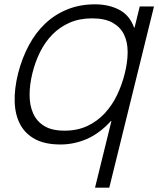

<svg xmlns="http://www.w3.org/2000/svg" viewBox="-20 -659 736 889"><path d="M486 210H420L496 -99H494Q441 -41 382 -15.5Q323 10 260 10Q189 10 143 -14.5Q97 -39 73.5 -83Q50 -127 48 -187.5Q46 -248 64 -320Q82 -390 113.5 -449Q145 -508 189.5 -550Q234 -592 292 -615.5Q350 -639 420 -639Q483 -639 531.5 -614Q580 -589 601 -531H603L627 -629H693ZM558 -320Q571 -372 571 -418.5Q571 -465 554 -499.5Q537 -534 501 -554Q465 -574 407 -574Q348 -574 302.5 -554Q257 -534 223 -499.5Q189 -465 166 -419Q143 -373 130 -320Q117 -267 117 -219Q117 -171 133.5 -134Q150 -97 185 -75.5Q220 -54 279 -54Q338 -54 384 -75.5Q430 -97 464.5 -134Q499 -171 522 -219Q545 -267 558 -320Z"/></svg>

Font: TypoPRO Sinkin Sans
Style: 300 Light Italic
Weight: 300
Italic angle: -112°
Designer: Keith Bates
Foundry: K-Type
Version: Sinkin Sans (version 1.0)  by Keith Bates   •   © 2014   www